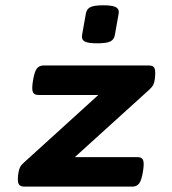

<svg xmlns="http://www.w3.org/2000/svg" viewBox="-20 -695 640 715"><path d="M422.4 -650.9Q422.4 -647 421.9 -644.5L407.7 -564.5Q404.8 -547.4 390.6 -540.5Q376.5 -533.7 342.3 -533.7Q311 -533.7 298.1 -539.3Q285.2 -544.9 285.2 -558.1Q285.2 -562 285.6 -564.5L299.8 -644.5Q302.7 -661.6 316.7 -668.5Q330.6 -675.3 364.7 -675.3Q395.5 -675.3 408.9 -669.4Q422.4 -663.6 422.4 -650.9ZM46.4 -27.3Q46.4 -38.1 48.3 -49.8Q50.3 -63.5 54.7 -72.3Q59.1 -81.1 69.3 -89.8L346.2 -341.3H124Q111.3 -341.3 105.7 -347.2Q100.1 -353 100.1 -367.7Q100.1 -378.4 103 -396Q108.4 -428.2 117.2 -439.7Q126 -451.2 143.1 -451.2H533.2Q546.9 -451.2 552.5 -445.3Q558.1 -439.5 558.1 -423.3Q558.1 -414.6 556.6 -401.4Q555.2 -388.2 550.8 -379.4Q546.4 -370.6 536.1 -361.3L258.8 -109.9H491.2Q503.9 -109.9 509.5 -104Q515.1 -98.1 515.1 -83.5Q515.1 -72.8 512.2 -55.2Q506.8 -22.9 498 -11.5Q489.3 0 472.2 0H72.3Q58.6 0 52.5 -5.9Q46.4 -11.7 46.4 -27.3Z"/></svg>

Font: Courier Prime Sans
Style: Bold Italic
Weight: 700
Italic angle: -10°
Designer: Alan Dague-Greene
Foundry: Quote-Unquote Apps
Version: Version 3.020